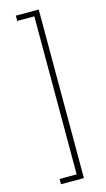

<svg xmlns="http://www.w3.org/2000/svg" viewBox="-136 -805 547 988"><g transform="rotate(-15 137.5 -311.0)"><path d="M181 -760V138H59V110H150V-732H59V-760Z"/></g></svg>

Font: IBM Plex Sans Condensed ExtraLight
Style: Regular
Weight: 200
Width: 3
Designer: Mike Abbink, Paul van der Laan, Pieter van Rosmalen
Foundry: Bold Monday
Version: Version 1.3